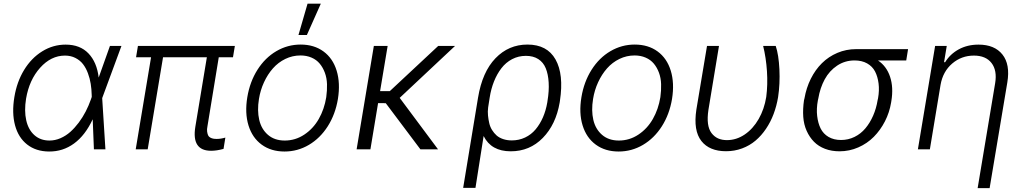

<svg xmlns="http://www.w3.org/2000/svg" viewBox="-20 -788 5404 1013"><path d="M238.6 11.4Q169.7 11 123.2 -25.6Q76.7 -62.1 59.3 -127.1Q41.9 -192.1 55.8 -275.9Q68.9 -356.2 107.2 -419Q145.6 -481.9 202.8 -517.2Q259.9 -552.6 326.3 -552.6Q402.3 -552.6 446.7 -506.2Q491.1 -459.9 500.7 -378.9L560 -545.5H620.7L519.5 -271.3L519.2 -269.5L536.2 0H475.5L469.1 -158.7Q429.7 -73.9 370.7 -30.9Q311.8 12.1 238.6 11.4ZM464.1 -276.6 463.8 -287.3Q463.1 -317.8 458.6 -345.9Q454.2 -373.9 443.9 -401.6Q433.6 -429.3 418.1 -449.4Q402.7 -469.5 378.2 -482.1Q353.7 -494.7 322.8 -494.7Q249.3 -494.7 191.8 -430.6Q134.2 -366.5 117.5 -267.4Q107.2 -203.5 118.4 -153.4Q129.6 -103.3 161.6 -74.9Q193.5 -46.5 241.1 -46.5Q270.6 -46.5 299.2 -58.9Q327.8 -71.4 351.2 -92.3Q374.6 -113.3 395.6 -141.3Q416.5 -169.4 432.2 -199.8Q447.8 -230.1 459.2 -262.4Z M1219.1 -545.5 1209.2 -485.8H1134.2L1074.6 -122.2Q1071 -105.5 1072.8 -93.6Q1074.6 -81.7 1077.9 -74.2Q1081.3 -66.8 1088.8 -62.5Q1096.2 -58.2 1104.4 -56.6Q1112.6 -55 1123.6 -55Q1145.2 -55 1169 -62.1L1159.4 -2.5Q1123.6 7.5 1093.8 7.5Q989.7 7.5 1010.7 -119.7L1071.4 -485.8H840.2L759.2 0H696L777 -485.8H697.8L707.7 -545.5Z M1481.2 11.4Q1410.2 11.4 1360.6 -24.9Q1311.1 -61.1 1291 -126.4Q1271 -191.8 1284.8 -275.2Q1298.3 -356.5 1338.4 -419.9Q1378.6 -483.3 1438 -518.1Q1497.5 -552.9 1566.1 -552.9Q1637.1 -552.9 1686.6 -516.7Q1736.2 -480.5 1756.2 -415Q1776.3 -349.4 1762.8 -265.6Q1749.3 -184.7 1709.2 -121.6Q1669 -58.6 1609.6 -23.6Q1550.1 11.4 1481.2 11.4ZM1482.2 -46.5Q1538.4 -46.5 1585.4 -77.8Q1632.5 -109 1661.8 -160.3Q1691.1 -211.6 1701.3 -275.2Q1706.3 -311.4 1705.3 -344.1Q1704.2 -376.8 1693.9 -404.5Q1683.6 -432.2 1666.7 -452.4Q1649.9 -472.7 1623.8 -484Q1597.7 -495.4 1565.3 -495.4Q1523.1 -495.4 1485.4 -477.1Q1447.8 -458.8 1419.9 -427.2Q1392 -395.6 1372.9 -354Q1353.7 -312.5 1346.2 -265.6Q1336.3 -204.9 1347.7 -155.7Q1359 -106.5 1393.8 -76.5Q1428.6 -46.5 1482.2 -46.5ZM1554.7 -603.3 1602.6 -768.5H1672.6L1599.1 -603.3Z M2025.2 -545.5 1985.4 -307.2H2036.6L2291.9 -545.5H2380.7L2088.8 -271.7L2291.2 0H2198.2L2015.3 -243.6L1974.8 -244L1934.3 0H1861.5L1952.4 -545.5Z M2423.7 203.1 2502.1 -272.4Q2524.5 -408.4 2594.1 -480.6Q2663.7 -552.9 2762.8 -552.9Q2866.8 -552.9 2911 -474.3Q2955.3 -395.6 2934.3 -256.7L2932.9 -247.2Q2913 -131 2843.9 -60.4Q2774.9 10.3 2674.7 10.3Q2571.7 10.3 2531.6 -70.3L2488.6 203.1ZM2555.4 -220.9Q2552.6 -199.6 2554.7 -178.6Q2556.8 -157.7 2561.3 -138.3Q2565.7 -119 2576 -102.3Q2586.3 -85.6 2600.1 -73.3Q2614 -61.1 2634.6 -54.2Q2655.2 -47.2 2680 -47.2Q2718 -47.2 2750.4 -62.5Q2782.7 -77.8 2805.8 -105.3Q2828.8 -132.8 2844.5 -168.7Q2860.1 -204.5 2867.5 -247.5L2868.6 -255.3Q2877.5 -308.9 2874.8 -352.8Q2872.2 -396.7 2859.4 -427.9Q2846.6 -459.2 2820.1 -476.2Q2793.7 -493.3 2754.6 -493.3Q2715.2 -493.3 2682 -475.9Q2648.8 -458.5 2625.4 -427.9Q2601.9 -397.4 2586.3 -358.1Q2570.7 -318.9 2563.6 -273.1Z M3244 11.4Q3172.9 11.4 3123.4 -24.9Q3073.9 -61.1 3053.8 -126.4Q3033.7 -191.8 3047.6 -275.2Q3061.1 -356.5 3101.2 -419.9Q3141.3 -483.3 3200.8 -518.1Q3260.3 -552.9 3328.8 -552.9Q3399.9 -552.9 3449.4 -516.7Q3498.9 -480.5 3519 -415Q3539.1 -349.4 3525.6 -265.6Q3512.1 -184.7 3471.9 -121.6Q3431.8 -58.6 3372.3 -23.6Q3312.9 11.4 3244 11.4ZM3245 -46.5Q3301.1 -46.5 3348.2 -77.8Q3395.2 -109 3424.5 -160.3Q3453.8 -211.6 3464.1 -275.2Q3469.1 -311.4 3468 -344.1Q3467 -376.8 3456.7 -404.5Q3446.4 -432.2 3429.5 -452.4Q3412.6 -472.7 3386.5 -484Q3360.4 -495.4 3328.1 -495.4Q3285.9 -495.4 3248.2 -477.1Q3210.6 -458.8 3182.7 -427.2Q3154.8 -395.6 3135.7 -354Q3116.5 -312.5 3109 -265.6Q3099.1 -204.9 3110.4 -155.7Q3121.8 -106.5 3156.6 -76.5Q3191.4 -46.5 3245 -46.5Z M3710.2 -545.5H3773.4L3717.7 -208.5Q3711.3 -165.8 3715.4 -135.5Q3719.5 -105.1 3734 -85.9Q3748.6 -66.8 3768.8 -57.7Q3789.1 -48.7 3815.3 -48.7Q3865.4 -48.7 3909.3 -78.5Q3953.1 -108.3 3982.8 -160.2Q4012.4 -212 4022.7 -276.3Q4031.2 -340.9 4026.5 -412.5Q4021.7 -484 4006.4 -545.5H4072.8Q4088.4 -498.9 4092.2 -422.4Q4095.9 -345.9 4085.2 -275.2Q4077.4 -228.7 4061.6 -186.6Q4045.8 -144.5 4021.5 -108.5Q3997.2 -72.4 3966.3 -46.2Q3935.4 -19.9 3895.4 -5Q3855.5 9.9 3810.4 9.9Q3767 9.9 3734.4 -3.6Q3701.7 -17 3680.4 -44.2Q3659.1 -71.4 3652.3 -112.7Q3645.6 -154.1 3654.1 -209.9Z M4221.9 -258.9 4224.4 -268.8Q4234 -324.6 4257.8 -372.3Q4281.6 -420.1 4316.6 -454.7Q4351.6 -489.3 4398.1 -509.1Q4444.6 -528.8 4497.5 -528.8H4771L4761.4 -469.1H4612.2Q4657.7 -438.6 4676.1 -382.8Q4694.6 -327.1 4682.9 -255.3L4681.5 -246.8Q4672.9 -194.6 4649 -147.9Q4625 -101.2 4590.2 -66.1Q4555.4 -30.9 4508.3 -10.3Q4461.3 10.3 4409.4 10.3Q4367.5 10.3 4332.9 -2.8Q4298.3 -16 4274.7 -40Q4251.1 -63.9 4236 -97.5Q4220.9 -131 4218 -171.7Q4215.2 -212.4 4221.9 -258.9ZM4297.2 -267.4 4295.1 -258.2Q4286.9 -214.1 4291.4 -176.1Q4295.8 -138.1 4309.8 -109.9Q4323.9 -81.7 4351.6 -65.5Q4379.3 -49.4 4417.3 -49.4Q4455.3 -49.4 4488.5 -65.7Q4521.7 -82 4545.8 -110.8Q4570 -139.6 4586.6 -177.6Q4603.3 -215.6 4610.4 -259.9L4612.6 -269.2Q4620 -311.1 4615.4 -347.5Q4610.8 -383.9 4596.8 -410.9Q4582.7 -437.9 4555 -453.5Q4527.3 -469.1 4488.6 -469.1Q4437.9 -469.1 4396.8 -441.8Q4355.8 -414.4 4331.3 -369.5Q4306.8 -324.6 4297.2 -267.4Z M4942.5 -340.9 4886 0H4822.8L4913.7 -545.5H4975.1L4960.9 -459.9H4966.6Q4992.9 -502.8 5038.5 -527.7Q5084.2 -552.6 5142.8 -552.6Q5227.3 -552.6 5268.8 -500.5Q5310.4 -448.5 5294.7 -353.3L5201.3 204.5H5138.1L5230.5 -349.4Q5241.5 -416.5 5211.3 -455.6Q5181.1 -494.7 5118.3 -494.7Q5052.9 -494.7 5003.9 -452.8Q4954.9 -410.9 4942.5 -340.9Z"/></svg>

Font: Karasuma Gothic
Style: Light Italic
Weight: 300
Italic angle: 9.39998°
Designer: Rasmus Andersson / Ryoko Nishizuka
Foundry: rsms
Version: Version 1.00